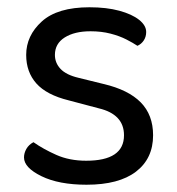

<svg xmlns="http://www.w3.org/2000/svg" viewBox="-20 -495 487 528"><path d="M401 -123Q401 -59 354 -23Q307 13 218 13Q142 13 94 -10.5Q46 -34 46 -62Q46 -74 52.5 -85.5Q59 -97 72 -104Q99 -85 135 -69Q171 -53 217 -53Q321 -53 321 -123Q321 -152 303.5 -170.5Q286 -189 252 -197L169 -219Q108 -234 80 -265.5Q52 -297 52 -344Q52 -397 95 -436Q138 -475 226 -475Q273 -475 308 -465.5Q343 -456 362.5 -440.5Q382 -425 382 -407Q382 -394 375.5 -384Q369 -374 358 -369Q346 -377 327.5 -386.5Q309 -396 284 -402.5Q259 -409 229 -409Q185 -409 158 -392Q131 -375 131 -344Q131 -322 146.5 -305.5Q162 -289 196 -281L265 -264Q333 -248 367 -213.5Q401 -179 401 -123Z"/></svg>

Font: Baloo Paaji 2
Style: Regular
Weight: 400
Designer: Shuchita Grover, Noopur Datye and Ek Type
Foundry: Ek Type
Version: Version 1.700